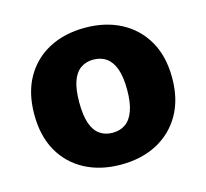

<svg xmlns="http://www.w3.org/2000/svg" viewBox="-82 -603 757 705"><g transform="rotate(-15 297.0 -250.0)"><path d="M296 -510Q374 -510 433 -479Q492 -448 525.5 -390Q559 -332 559 -250Q559 -168 525.5 -110Q492 -52 433 -21Q374 10 296 10Q219 10 160 -21Q101 -52 68 -110Q35 -168 35 -250Q35 -332 68 -390Q101 -448 160 -479Q219 -510 296 -510ZM296 -389Q268 -389 247.5 -374.5Q227 -360 216.5 -329.5Q206 -299 206 -250Q206 -201 216.5 -170.5Q227 -140 247.5 -125.5Q268 -111 296 -111Q325 -111 345.5 -125.5Q366 -140 377 -171Q388 -202 388 -250Q388 -299 377 -329.5Q366 -360 345.5 -374.5Q325 -389 296 -389Z"/></g></svg>

Font: Kantumruy Pro
Style: Bold
Weight: 700
Version: Version 1.002